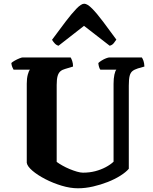

<svg xmlns="http://www.w3.org/2000/svg" viewBox="-20 -1013 824 1033"><path d="M399 0Q358 0 311.5 -14Q265 -28 223.5 -49.5Q182 -71 154.5 -94.5Q127 -118 124 -137V-563Q124 -591 129.5 -611.5Q135 -632 141 -638H53Q50 -643 46 -652.5Q42 -662 41 -674Q47 -680 59.5 -687Q72 -694 84.5 -699Q97 -704 102 -704H360Q364 -698 368.5 -685Q373 -672 373 -655L330 -642Q315 -638 305 -629.5Q295 -621 290 -604Q285 -587 285 -556V-142Q297 -133 315.5 -122.5Q334 -112 354.5 -103.5Q375 -95 394 -89.5Q413 -84 426 -84Q462 -84 492.5 -92Q523 -100 548.5 -113.5Q574 -127 591 -143V-562Q591 -591 595.5 -611.5Q600 -632 606 -638H520Q516 -643 513 -652.5Q510 -662 509 -674Q515 -680 527 -687.5Q539 -695 551 -699.5Q563 -704 569 -704H743Q748 -697 752 -685.5Q756 -674 757 -655L722 -645Q703 -639 692.5 -630.5Q682 -622 677.5 -604.5Q673 -587 673 -552V-105Q658 -87 628 -68Q598 -49 560 -34Q522 -19 480.5 -9.5Q439 0 399 0ZM295 -767Q283 -770 274 -780Q265 -790 260 -799Q299 -852 332 -895.5Q365 -939 391 -966Q417 -993 433 -993Q450 -993 476 -966.5Q502 -940 535 -896Q568 -852 606 -800Q602 -794 593 -782Q584 -770 570 -767L432 -874Z"/></svg>

Font: Texturina Medium 12pt ExtraBold
Style: Regular
Weight: 800
Version: Version 1.002